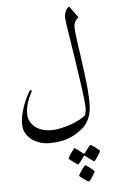

<svg xmlns="http://www.w3.org/2000/svg" viewBox="-58 -578 548 933"><g transform="rotate(-5 216.0 -111.5)"><path d="M373.5 -59.1Q373.5 -43.5 371.1 -26.9Q368.7 -10.3 362.3 6.1Q356 22.5 345 37.6Q334 52.7 316.9 64.9Q299.8 77.6 283.2 86.7Q266.6 95.7 248.3 101.8Q230 107.9 208.7 110.8Q187.5 113.8 161.1 113.8Q141.6 113.8 119.9 107.7Q98.1 101.6 80.1 88.9Q62 76.2 50 56.9Q38.1 37.6 38.1 11.2Q38.1 -18.1 45.9 -47.1Q53.7 -76.2 63.5 -99.1Q73.2 -122.1 82 -136.5Q90.8 -150.9 92.8 -150.9Q99.1 -150.9 99.1 -146Q99.1 -144.5 94 -135.5Q88.9 -126.5 83 -112.1Q77.1 -97.7 72 -78.6Q66.9 -59.6 66.9 -38.1Q66.9 -14.6 76.9 2.4Q86.9 19.5 102.8 30.5Q118.7 41.5 137.7 46.6Q156.7 51.8 174.8 51.8Q200.7 51.8 227.1 45.9Q253.4 40 276.6 31.5Q299.8 22.9 317.6 13.2Q335.4 3.4 344.2 -4.9Q346.2 -6.8 347.7 -11Q349.1 -15.1 350.1 -20.3Q351.1 -25.4 351.8 -30.5Q352.5 -35.6 352.5 -38.6Q352.5 -53.2 349.9 -78.9Q347.2 -104.5 342.8 -136.5Q338.4 -168.5 333 -204.6Q327.6 -240.7 322.3 -276.9Q316.4 -315.4 310.8 -351.3Q305.2 -387.2 300.8 -415.8Q296.4 -444.3 293.7 -463.6Q291 -482.9 291 -488.8Q291 -494.6 292.5 -502Q293.9 -509.3 297.1 -516.6Q300.3 -523.9 304.9 -530Q309.6 -536.1 315.9 -539.1Q316.4 -538.1 322.8 -529.3Q329.1 -520.5 336.4 -510.3L356 -482.9Q347.7 -477.5 340.3 -465.8Q333 -454.1 333 -439Q333 -422.9 335.9 -397.5Q338.9 -372.1 343.5 -340.3Q348.1 -308.6 353.3 -272.7Q358.4 -236.8 363 -200Q367.7 -163.1 370.6 -127Q373.5 -90.8 373.5 -59.1ZM403.8 172.9Q403.8 174.8 399.4 182.4Q395 189.9 389.4 198.5Q383.8 207 378.7 213.9Q373.5 220.7 371.6 220.7Q370.6 220.7 364 216.1Q357.4 211.4 349.6 205.6Q340.8 199.2 329.6 190.4Q327.6 188.5 326.2 188.5Q324.7 188.5 322.8 191.4Q314.9 202.1 309.1 210.4Q303.7 217.8 298.8 223.6Q293.9 229.5 292.5 229.5Q291.5 229.5 284.4 224.9Q277.3 220.2 269.3 214.1Q261.2 208 254.9 202.6Q248.5 197.3 248.5 195.8Q248.5 194.3 253.2 186.5Q257.8 178.7 263.7 170.4Q269.5 162.1 274.7 155.3Q279.8 148.4 280.8 148.4Q283.2 148.4 289.6 153.1Q295.9 157.7 303.2 163.1L321.8 177.7Q325.2 180.2 325.7 180.2Q326.7 180.2 329.6 176.8L343.3 158.2Q348.6 151.4 353.3 145.5Q357.9 139.6 359.9 139.6Q361.8 139.6 368.9 144.3Q376 148.9 383.8 154.8Q391.6 160.6 397.7 166Q403.8 171.4 403.8 172.9ZM369.6 269.5Q369.6 271 365.2 278.6Q360.8 286.1 355.5 294.4Q350.1 302.7 344.5 309.6Q338.9 316.4 336.9 316.4Q335.4 316.4 328.4 312Q321.3 307.6 313.2 302Q305.2 296.4 298.8 291Q292.5 285.6 292.5 283.7Q292.5 281.7 297.1 274.2Q301.8 266.6 307.6 258.1Q313.5 249.5 318.8 242.7Q324.2 235.8 325.7 235.8Q327.6 235.8 334.7 240.5Q341.8 245.1 349.6 251.2Q357.4 257.3 363.5 262.7Q369.6 268.1 369.6 269.5Z"/></g></svg>

Font: Scheherazade Rohingya
Style: Regular
Weight: 400
Designer: SIL International
Foundry: SIL International
Version: Version 2.000 (build 440/429)